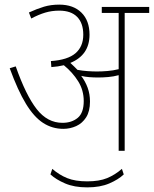

<svg xmlns="http://www.w3.org/2000/svg" viewBox="-20 -652 665 830"><path d="M369 -213Q369 -171 352.5 -145Q336 -119 309.5 -107Q283 -95 254 -95Q206 -95 166.5 -120.5Q127 -146 92 -203.5Q57 -261 22 -357L48 -365Q92 -240 138.5 -180.5Q185 -121 250 -121Q290 -121 316 -142.5Q342 -164 342 -215Q342 -262 318 -300.5Q294 -339 256 -370Q231 -364 202 -362L200 -388Q273 -393 306.5 -422Q340 -451 340 -502Q340 -552 313.5 -579Q287 -606 236 -606Q204 -606 175.5 -597.5Q147 -589 115 -572L105 -598Q140 -614 170 -623Q200 -632 236 -632Q297 -632 332 -597.5Q367 -563 367 -502Q367 -414 284 -380Q292 -373 300 -365Q308 -357 315 -350Q337 -346 359 -344.5Q381 -343 399 -343Q420 -343 444.5 -345Q469 -347 493 -353V-596H420V-622H625V-596H519V0H493V-327Q471 -321 448 -319Q425 -317 404 -317Q385 -317 366 -318.5Q347 -320 331 -324Q349 -300 359 -272.5Q369 -245 369 -213ZM357 158Q301 158 261.5 141Q222 124 198 102L206 78Q236 104 270.5 118Q305 132 357 132Q409 132 443 118Q477 104 507 78L515 102Q492 124 452.5 141Q413 158 357 158Z"/></svg>

Font: Noto Sans SemiCondensed Thin
Style: Italic
Weight: 100
Width: 4
Italic angle: -12°
Designer: Monotype Design Team
Foundry: Monotype Imaging Inc.
Version: Version 2.013; ttfautohint (v1.8.4.7-5d5b)